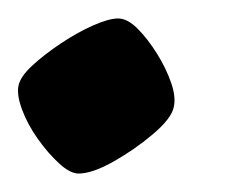

<svg xmlns="http://www.w3.org/2000/svg" viewBox="-32 -187 262 208"><path d="M53 1Q44 1 32 -10Q20 -21 9 -36.5Q-2 -52 -8 -68Q-14 -84 -12 -94Q-10 -104 3 -116Q16 -128 34 -140Q52 -152 69 -159.5Q86 -167 96 -167Q106 -167 117 -156Q128 -145 138 -129Q148 -113 153.5 -97Q159 -81 156 -70Q153 -58 133.5 -41.5Q114 -25 91 -12Q68 1 53 1Z"/></svg>

Font: Texturina 72pt 72pt ExtraBold
Style: Italic
Weight: 800
Italic angle: -11°
Designer: Guillermo Torres Carreño
Foundry: Omnibus-Type
Version: Version 1.002; ttfautohint (v1.8.3)